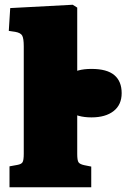

<svg xmlns="http://www.w3.org/2000/svg" viewBox="-20 -791 532 808"><path d="M20 -3V-91L53 -97Q70 -100 75 -108.5Q80 -117 80 -144V-596Q80 -629 73.5 -641Q67 -653 44 -657L17 -661L23 -757L286 -771L305 -759V-143Q305 -116 310.5 -108Q316 -100 334 -96L364 -90V-3ZM365 -297Q304 -297 270.5 -323.5Q237 -350 237 -400Q237 -448 269 -474.5Q301 -501 365 -501Q430 -501 461 -475Q492 -449 492 -399Q492 -350 458 -323.5Q424 -297 365 -297Z"/></svg>

Font: Literata 18pt Black
Style: Regular
Weight: 900
Designer: Latin by Veronika Burian and Jose Scaglione. Greek by Irene Vlachou. Cyrillic by Vera Evstafieva.
Foundry: TypeTogether
Version: Version 3.103;gftools[0.9.29]